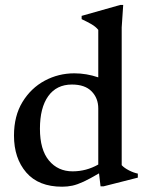

<svg xmlns="http://www.w3.org/2000/svg" viewBox="-20 -730 581 762"><path d="M379 9.5 373 -42Q336.5 -20.5 311.8 -9Q287 2.5 267.2 6.8Q247.5 11 226.5 11Q133 11 84.2 -45.5Q35.5 -102 35.5 -192Q35.5 -270 69.2 -325.2Q103 -380.5 157.5 -409.8Q212 -439 275 -439Q323 -439 370 -423V-611.5Q360 -624 343.2 -633.8Q326.5 -643.5 304 -654V-667L457.5 -710.5H469L463 -621.5V-74.5Q473 -63.5 491.5 -54Q510 -44.5 527 -41V-25L391 9.5ZM370 -299.5Q370 -340.5 343.5 -367.5Q317 -394.5 265.5 -394.5Q204.5 -394.5 171.5 -348.5Q138.5 -302.5 138.5 -219Q138.5 -136 174.2 -93Q210 -50 268 -50Q322.5 -50 370 -77Z"/></svg>

Font: Newsreader Text Medium
Style: Regular
Weight: 500
Designer: Hugues Gentile
Foundry: Production Type
Version: Version 1.002